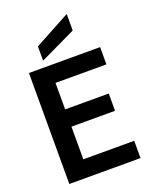

<svg xmlns="http://www.w3.org/2000/svg" viewBox="-171 -1045 905 1138"><g transform="rotate(-20 281.0 -476.0)"><path d="M64 0V-700H513V-591H192V-424H467V-315H192V-109H513V0ZM168 -740V-830L394 -952V-848Z"/></g></svg>

Font: Rethink Sans
Style: Bold
Weight: 700
Designer: The Rethink Sans project authors (Hans Thiessen). DM Sans designed by Colophon Foundry.
Foundry: Rethink Communications LLC
Version: Version 1.001